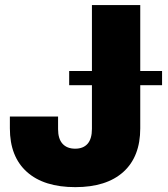

<svg xmlns="http://www.w3.org/2000/svg" viewBox="-20 -748 682 778"><path d="M285.2 10.3Q157.7 10.3 88.9 -51.5Q20 -113.3 20 -228V-275.9H215.3V-224.6Q215.3 -185.5 233.4 -165.5Q251.5 -145.5 284.7 -145.5Q317.4 -145.5 335 -165.5Q352.5 -185.5 352.5 -225.6V-727.5H548.3V-228Q548.3 -113.3 480 -51.5Q411.6 10.3 285.2 10.3ZM260.3 -402.8V-460.4H636.7V-402.8Z"/></svg>

Font: Inter 17pt Black
Style: Regular
Weight: 900
Version: Version 4.001;git-66647c0bb